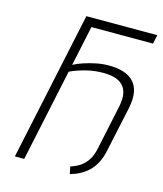

<svg xmlns="http://www.w3.org/2000/svg" viewBox="-108 -780 740 873"><g transform="rotate(15 262.0 -343.5)"><path d="M347 -510Q318 -510 288.5 -504Q259 -498 231.5 -489Q204 -480 184 -469L177 -435Q195 -444 215 -450.5Q235 -457 255 -462Q275 -467 294.5 -469Q314 -471 332 -471Q360 -471 383 -465Q406 -459 422 -444Q438 -429 443 -404.5Q448 -380 441 -344L396 -132Q390 -102 377 -80.5Q364 -59 344.5 -44.5Q325 -30 296 -21L303 13Q332 5 354.5 -8Q377 -21 393.5 -38.5Q410 -56 421.5 -79.5Q433 -103 439 -132L485 -346Q494 -390 488.5 -421Q483 -452 464 -472Q445 -492 415.5 -501Q386 -510 347 -510ZM41 0H85L225 -658H515L524 -700H190Z"/></g></svg>

Font: Advent Pro Light
Style: Italic
Weight: 300
Italic angle: -12°
Version: Version 3.000